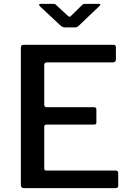

<svg xmlns="http://www.w3.org/2000/svg" viewBox="-20 -974 676 994"><path d="M88 -727Q88 -742 102 -742H568Q580 -742 580 -729V-666Q580 -651 564 -651H224Q209 -651 209 -638V-432Q209 -419 222 -419H466Q479 -419 479 -407V-340Q479 -335 476.5 -332Q474 -329 466 -329H221Q209 -329 209 -318V-102Q209 -91 219 -91H578Q592 -91 592 -79V-13Q592 -7 589 -3.5Q586 0 578 0H105Q88 0 88 -16V-727ZM404 -947Q408 -952 413 -953Q418 -954 424 -954H491Q507 -954 493 -941L389 -842Q385 -838 380.5 -835Q376 -832 368 -832H319Q309 -832 303 -835Q297 -838 292 -843L187 -941Q182 -947 182.5 -950.5Q183 -954 190 -954H252Q259 -954 262.5 -953.5Q266 -953 272 -947L327 -896Q337 -887 340.5 -887Q344 -887 352 -896Z"/></svg>

Font: Libre Franklin Medium
Style: Regular
Weight: 500
Designer: Pablo Impallari, Rodrigo Fuenzalida, Nhung Nguyen
Foundry: Impallari Type
Version: Version 3.000